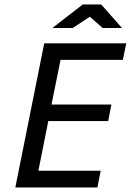

<svg xmlns="http://www.w3.org/2000/svg" viewBox="-20 -830 590 850"><path d="M411.1 0H47.9L175.8 -638.2H539.1L523.9 -564.9H248L208 -367.2H473.1L459 -293.9H193.8L149.9 -74.2H425.8ZM520 -706.1H434.1L377.9 -755.9L301.8 -706.1H211.9L346.2 -810.1H428.2ZM0 -638.2Z"/></svg>

Font: Code New Roman
Style: Italic
Weight: 400
Italic angle: -11°
Monospace: yes
Designer: Sam Radian
Foundry: Code New Roman
Version: Version 1.508 October 19, 2014